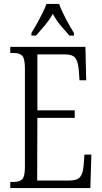

<svg xmlns="http://www.w3.org/2000/svg" viewBox="-20 -951 516 971"><path d="M32 0V-31H49Q80 -31 93 -45Q106 -59 106 -107V-604Q106 -655 92.5 -669Q79 -683 49 -683H32V-714H412L416 -545H382L379 -590Q376 -636 362.5 -656Q349 -676 306 -676H169V-393H358V-355H169L168 -38H329Q372 -38 386 -57Q400 -76 403 -115L407 -169H442L437 0ZM139 -784Q151 -803 165.5 -829Q180 -855 193.5 -882Q207 -909 215 -931H279Q291 -897 313.5 -855Q336 -813 354 -784V-771H331Q307 -798 285.5 -823.5Q264 -849 247 -881Q229 -849 207.5 -823.5Q186 -798 162 -771H139Z"/></svg>

Font: Noto Serif Tamil ExtraCondensed Light
Style: Regular
Weight: 300
Width: 2
Designer: Indian Type Foundry, Tom Grace, and the Monotype Design Team
Foundry: Monotype Imaging Inc.
Version: Version 2.004; ttfautohint (v1.8.4.7-5d5b)